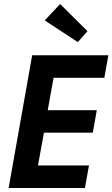

<svg xmlns="http://www.w3.org/2000/svg" viewBox="-20 -935 559 955"><path d="M402.5 0H23L140 -660H519L499 -548H246.5L217.5 -387H461.5L441.5 -275H198.5L169 -112H422.5ZM367 -725.5 202.5 -833.5 279 -915 415 -780Z"/></svg>

Font: Lucymar Sans SemiBold
Style: Italic
Weight: 600
Italic angle: -10°
Foundry: The League of Moveable Type (original font) / Main changes by Cristiano Sobral with portions from Mirco Monsees
Version: Version 2.00;August 30, 2020;FontCreator 13.0.0.2681 64-bit